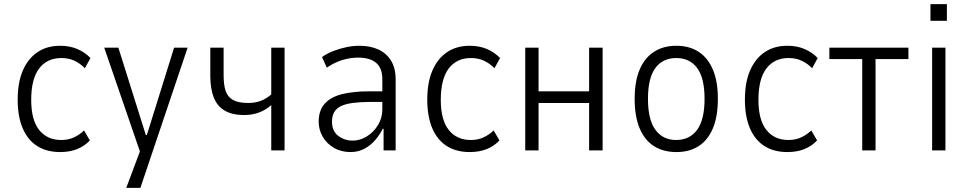

<svg xmlns="http://www.w3.org/2000/svg" viewBox="-20 -723 4655 923"><path d="M269 8Q205 8 159.5 -20.5Q114 -49 89.5 -105.5Q65 -162 65 -244Q65 -327 90 -384.5Q115 -442 160.5 -472.5Q206 -503 269 -503Q315 -503 351.5 -487.5Q388 -472 415 -444L388 -395Q367 -417 339 -430.5Q311 -444 275 -444Q206 -444 168 -393.5Q130 -343 130 -243Q130 -146 168.5 -98Q207 -50 274 -50Q310 -50 337.5 -63.5Q365 -77 384 -96L412 -48Q387 -21 351.5 -6.5Q316 8 269 8Z M587 180 665 -28V41L481 -494H549L681 -74H686L817 -494H882L655 180Z M1284 0V-218Q1259 -195 1226 -182.5Q1193 -170 1155 -170Q1095 -170 1059 -192Q1023 -214 1007 -256Q991 -298 991 -358V-494H1055V-361Q1055 -316 1064.5 -286.5Q1074 -257 1100 -242.5Q1126 -228 1173 -228Q1206 -228 1233 -238Q1260 -248 1284 -269V-494H1348V0Z M1665 8Q1620 8 1585 -12.5Q1550 -33 1531 -66.5Q1512 -100 1512 -138Q1512 -192 1541 -224.5Q1570 -257 1624.5 -270.5Q1679 -284 1756 -284H1829V-233H1762Q1714 -233 1678.5 -228.5Q1643 -224 1620.5 -213.5Q1598 -203 1587 -184.5Q1576 -166 1576 -138Q1576 -93 1606 -70Q1636 -47 1676 -47Q1710 -47 1743 -67Q1776 -87 1797 -121.5Q1818 -156 1818 -197V-342Q1818 -396 1788 -421Q1758 -446 1701 -446Q1665 -446 1627.5 -435Q1590 -424 1551 -398L1528 -449Q1554 -467 1584.5 -478.5Q1615 -490 1646 -496.5Q1677 -503 1708 -503Q1759 -503 1798 -485.5Q1837 -468 1859.5 -432Q1882 -396 1882 -340V0H1824V-104H1820Q1806 -76 1784 -50Q1762 -24 1732 -8Q1702 8 1665 8Z M2238 8Q2174 8 2128.5 -20.5Q2083 -49 2058.5 -105.5Q2034 -162 2034 -244Q2034 -327 2059 -384.5Q2084 -442 2129.5 -472.5Q2175 -503 2238 -503Q2284 -503 2320.5 -487.5Q2357 -472 2384 -444L2357 -395Q2336 -417 2308 -430.5Q2280 -444 2244 -444Q2175 -444 2137 -393.5Q2099 -343 2099 -243Q2099 -146 2137.5 -98Q2176 -50 2243 -50Q2279 -50 2306.5 -63.5Q2334 -77 2353 -96L2381 -48Q2356 -21 2320.5 -6.5Q2285 8 2238 8Z M2505 0V-494H2569V-284H2812V-494H2877V0H2812V-228H2569V0Z M3232 8Q3169 8 3124 -20.5Q3079 -49 3055 -106Q3031 -163 3031 -248Q3031 -332 3055 -388.5Q3079 -445 3124 -474Q3169 -503 3231 -503Q3294 -503 3338.5 -474Q3383 -445 3407 -388.5Q3431 -332 3431 -248Q3431 -163 3407 -106Q3383 -49 3338.5 -20.5Q3294 8 3232 8ZM3230 -50Q3295 -50 3331 -98.5Q3367 -147 3367 -248Q3367 -348 3331.5 -396Q3296 -444 3231 -444Q3166 -444 3130.5 -396Q3095 -348 3095 -248Q3095 -147 3131 -98.5Q3167 -50 3230 -50Z M3765 8Q3701 8 3655.5 -20.5Q3610 -49 3585.5 -105.5Q3561 -162 3561 -244Q3561 -327 3586 -384.5Q3611 -442 3656.5 -472.5Q3702 -503 3765 -503Q3811 -503 3847.5 -487.5Q3884 -472 3911 -444L3884 -395Q3863 -417 3835 -430.5Q3807 -444 3771 -444Q3702 -444 3664 -393.5Q3626 -343 3626 -243Q3626 -146 3664.5 -98Q3703 -50 3770 -50Q3806 -50 3833.5 -63.5Q3861 -77 3880 -96L3908 -48Q3883 -21 3847.5 -6.5Q3812 8 3765 8Z M4125 0V-439H3967V-494H4347V-439H4189V0Z M4453 -623V-703H4532V-623ZM4461 0V-494H4525V0Z"/></svg>

Font: Nunito Sans 7pt Condensed Light
Style: Regular
Weight: 300
Width: 3
Designer: Vernon Adams
Foundry: Vernon Adams
Version: Version 3.101;gftools[0.9.27]